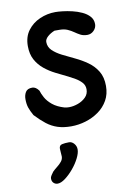

<svg xmlns="http://www.w3.org/2000/svg" viewBox="-105 -744 794 1129"><g transform="rotate(-10 292.0 -180.0)"><path d="M253 90Q270 90 283 105Q296 120 296 140Q296 162 280.5 192.5Q265 223 241 251.5Q217 280 191.5 299Q166 318 146 318Q132 318 122 308.5Q112 299 112 283Q112 272 119 262.5Q126 253 132 244Q144 232 159 220.5Q174 209 185.5 195Q197 181 197 164Q197 153 195.5 142.5Q194 132 194 118Q194 98 211 94Q228 90 253 90ZM283 0Q237 0 202 -11.5Q167 -23 137.5 -46Q108 -69 75 -104Q60 -131 52.5 -152.5Q45 -174 45 -204Q45 -228 56 -246Q67 -264 96 -264Q117 -264 135 -239Q140 -221 153 -197Q166 -173 192.5 -151Q219 -129 263 -116Q275 -113 290 -113Q316 -113 343.5 -123Q371 -133 390 -152Q409 -171 409 -199Q409 -223 393.5 -240Q378 -257 356.5 -269.5Q335 -282 317 -291Q282 -308 246 -326Q210 -344 180 -368.5Q150 -393 131.5 -427Q113 -461 113 -509Q113 -564 141 -601.5Q169 -639 213.5 -658.5Q258 -678 307 -678Q324 -678 350.5 -675Q377 -672 407 -665Q437 -658 464 -645.5Q491 -633 508 -614Q525 -595 525 -568Q525 -546 508.5 -529.5Q492 -513 470 -513Q446 -513 429 -522Q412 -531 396.5 -542Q381 -553 361 -562Q341 -571 312 -571H283Q258 -561 241 -545.5Q224 -530 224 -514Q224 -484 245.5 -463Q267 -442 301.5 -424.5Q336 -407 374.5 -389Q413 -371 447.5 -346.5Q482 -322 503.5 -286.5Q525 -251 525 -199Q525 -150 504 -113Q483 -76 448 -51Q413 -26 370 -13Q327 0 283 0Z"/></g></svg>

Font: Fuzzy Bubbles
Style: Bold
Weight: 700
Designer: Robert E. Leuschke
Foundry: Robert E. Leuschke
Version: Version 1.010; ttfautohint (v1.8.3)